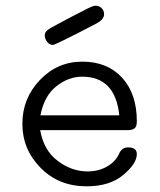

<svg xmlns="http://www.w3.org/2000/svg" viewBox="-20 -655 565 679"><path d="M271 -437Q359.9 -437 411.9 -380.1Q463.9 -323.2 463.9 -226.1Q463.9 -206.1 454.8 -200.4Q445.8 -194.8 433.1 -194.8H122.1Q134.3 -124 183.6 -86.4Q232.9 -48.8 290 -48.8Q328.1 -48.8 358.2 -65.9Q388.2 -83 400.9 -110.8Q410.6 -133.8 433.1 -133.8Q463.9 -133.8 463.9 -109.9Q463.9 -76.7 416 -36.4Q368.2 3.9 286.1 3.9Q188 3.9 123.5 -61.5Q59.1 -127 59.1 -217Q59.1 -307.1 121.1 -372.1Q183.1 -437 271 -437ZM123 -247.1H401.9Q387.7 -384.3 270 -383.8Q222.2 -383.8 179.2 -349.9Q136.2 -315.9 123 -247.1ZM138.2 -529.8Q138.2 -542 150.6 -550.5Q163.1 -559.1 231.9 -595.2Q270 -614.3 293.9 -627Q310.1 -634.8 317.9 -634.8Q331.1 -634.8 339.6 -626Q348.1 -617.2 348.1 -605Q348.1 -585.9 320.8 -571.8Q174.8 -495.6 167 -496.1Q154.8 -496.1 146.5 -507.3Q138.2 -518.6 138.2 -529.8Z"/></svg>

Font: CMU Typewriter Text
Style: Light
Weight: 200
Version: Version 0.7.0